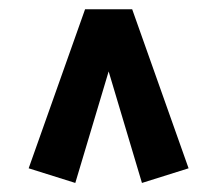

<svg xmlns="http://www.w3.org/2000/svg" viewBox="-20 -573 478 422"><path d="M394.5 -203.1 292 -170.9 218.8 -416 145.5 -170.9 43 -203.1 167 -552.7H270.5Z"/></svg>

Font: Sudo
Style: Bold
Weight: 700
Monospace: yes
Designer: Jens Kutilek
Foundry: Jens Kutilek
Version: Version 0.040